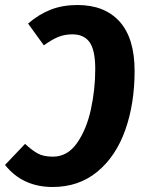

<svg xmlns="http://www.w3.org/2000/svg" viewBox="-45 -730 567 766"><path d="M-25 -72 55 -156Q83 -130 106 -117.5Q129 -105 166 -105Q224 -105 262 -159Q300 -213 317.5 -293Q335 -373 335 -454Q335 -530 312.5 -561.5Q290 -593 244 -593Q212 -593 186 -582Q160 -571 130 -549L67 -636Q110 -673 157.5 -691.5Q205 -710 264 -710Q373 -710 432.5 -643.5Q492 -577 492 -447Q492 -317 455 -212Q418 -107 344 -45.5Q270 16 165 16Q45 16 -25 -72Z"/></svg>

Font: Fira Sans Extra Condensed
Style: Bold Italic
Weight: 700
Width: 3
Italic angle: -8°
Designer: Carrois Corporate & Edenspiekermann AG
Foundry: Carrois Corporate GbR & Edenspiekermann AG
Version: Version 4.203